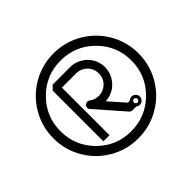

<svg xmlns="http://www.w3.org/2000/svg" viewBox="-157 -800 1109 1109"><g transform="rotate(-45 397.0 -246.0)"><path d="M338 -258Q328 -258 320.5 -250.5Q313 -243 313 -232.5Q313 -222 321 -215L469 -46Q477 -38 488 -38H519Q528 -30 540 -30Q554 -30 564 -40Q574 -50 574 -64Q574 -78 564 -88Q554 -98 540 -98Q526 -98 516 -88H500L415 -184Q457 -186 492 -210Q520 -231 536 -261.5Q552 -292 552 -327Q552 -349 545 -370Q531 -414 493 -441.5Q455 -469 409 -469H267L242 -444V-30H292V-419H409Q439 -419 463.5 -401Q488 -383 497 -355Q501 -341 501 -326Q501 -279 463 -251Q439 -234 409 -234Q379 -234 354 -252Q347 -258 338 -258ZM529.5 -74.5Q534 -79 540 -79Q546 -79 550.5 -74.5Q555 -70 555 -64Q555 -58 550.5 -53.5Q546 -49 540 -49Q534 -49 529.5 -53.5Q525 -58 525 -64Q525 -70 529.5 -74.5ZM96.5 -72Q50 -152 50 -246Q50 -340 96.5 -420Q143 -500 223 -546.5Q303 -593 397.5 -593Q492 -593 572 -546.5Q652 -500 698.5 -420Q745 -340 745 -246Q745 -152 698.5 -72Q652 8 572 54.5Q492 101 397.5 101Q303 101 223 54.5Q143 8 96.5 -72ZM192.5 -450.5Q108 -366 108 -246Q108 -126 192.5 -41.5Q277 43 397 43Q517 43 602 -41.5Q687 -126 687 -246Q687 -366 602 -450.5Q517 -535 397 -535Q277 -535 192.5 -450.5Z"/></g></svg>

Font: Sakbunderan
Style: Regular
Weight: 400
Version: Version 1.00